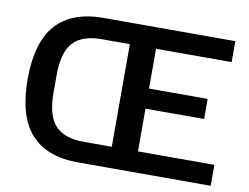

<svg xmlns="http://www.w3.org/2000/svg" viewBox="-75 -797 1172 903"><g transform="rotate(10 510.5 -345.0)"><path d="M48 -345Q48 -521 123.5 -605.5Q199 -690 350 -690H979V-590H618V-400H898V-304H618V-100H983V0H350Q199 0 123.5 -84.5Q48 -169 48 -345ZM359 -100H493V-590H359Q265 -590 222 -542.5Q179 -495 179 -387V-303Q179 -195 222 -147.5Q265 -100 359 -100Z"/></g></svg>

Font: Mozilla Text BETA SemiBold
Style: Regular
Weight: 600
Designer: Studio DRAMA
Foundry: Studio DRAMA
Version: Version 0.100